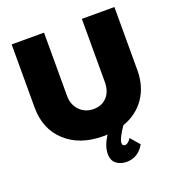

<svg xmlns="http://www.w3.org/2000/svg" viewBox="-157 -829 1071 1159"><g transform="rotate(-20 378.0 -249.0)"><path d="M48 -296V-701H256V-296Q256 -237 291.5 -201Q327 -165 381 -165Q434 -165 466.5 -200Q499 -235 499 -296V-701H708V-296Q708 -192 657 -118Q606 -44 515 -12Q467 58 467 85Q467 104 484 104Q505 104 523 73L574 132Q533 203 459 203Q422 203 394.5 183Q367 163 367 118Q367 69 406 8L380 9Q229 9 138.5 -74Q48 -157 48 -296Z"/></g></svg>

Font: Trueno
Style: ExBd
Weight: 800
Designer: Julieta Ulanovsky
Foundry: Julieta Ulanovsky
Version: Version 3.001b